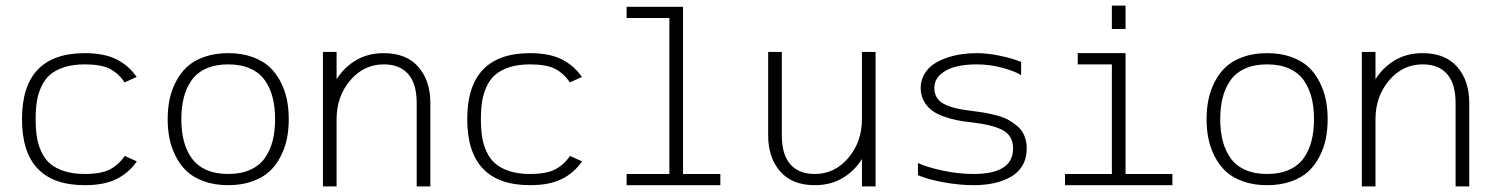

<svg xmlns="http://www.w3.org/2000/svg" viewBox="-20 -666 5343 686"><path d="M468.3 -391.1 425.3 -371.6Q403.3 -404.3 372.1 -420.2Q340.8 -436 283.2 -436Q240.7 -436 209.2 -425.8Q177.7 -415.5 158.4 -398.7Q139.2 -381.8 127.4 -356Q115.7 -330.1 111.6 -302.7Q107.4 -275.4 107.4 -240.2Q107.4 -205.1 111.6 -177.7Q115.7 -150.4 127.4 -124.5Q139.2 -98.6 158.4 -81.8Q177.7 -64.9 209.2 -54.7Q240.7 -44.4 283.2 -44.4Q340.8 -44.4 372.3 -60.5Q403.8 -76.7 425.8 -108.9L468.8 -89.4Q440.4 -48.3 396.5 -26.4Q352.5 -4.4 283.2 -4.4Q58.6 -4.4 58.6 -240.2Q58.6 -476.1 283.2 -476.1Q352.1 -476.1 396 -454.1Q439.9 -432.1 468.3 -391.1Z M1005.4 -308.6Q1011.7 -276.4 1011.7 -240.2Q1011.7 -204.1 1005.4 -171.9Q999 -139.6 983.4 -108.4Q967.8 -77.1 943.8 -54.4Q919.9 -31.7 881.8 -18.1Q843.8 -4.4 795.4 -4.4Q747.1 -4.4 709 -18.1Q670.9 -31.7 647 -54.4Q623 -77.1 607.4 -108.4Q591.8 -139.6 585.4 -171.9Q579.1 -204.1 579.1 -240.2Q579.1 -276.4 585.4 -308.6Q591.8 -340.8 607.4 -372.1Q623 -403.3 647 -426Q670.9 -448.7 709 -462.4Q747.1 -476.1 795.4 -476.1Q843.8 -476.1 881.8 -462.4Q919.9 -448.7 943.8 -426Q967.8 -403.3 983.4 -372.1Q999 -340.8 1005.4 -308.6ZM954.1 -162.8Q962.9 -197.3 962.9 -240.2Q962.9 -283.2 954.1 -317.6Q945.3 -352.1 926.3 -379.2Q907.2 -406.2 874 -421.1Q840.8 -436 795.4 -436Q750 -436 716.8 -421.1Q683.6 -406.2 664.6 -379.2Q645.5 -352.1 636.7 -317.6Q627.9 -283.2 627.9 -240.2Q627.9 -197.3 636.7 -162.8Q645.5 -128.4 664.6 -101.3Q683.6 -74.2 716.8 -59.3Q750 -44.4 795.4 -44.4Q840.8 -44.4 874 -59.3Q907.2 -74.2 926.3 -101.3Q945.3 -128.4 954.1 -162.8Z M1133.8 -480.5H1182.6V-382.8Q1209.5 -425.8 1252.2 -450.9Q1294.9 -476.1 1351.1 -476.1Q1432.1 -476.1 1474.9 -426.8Q1517.6 -377.4 1517.6 -298.3V0H1468.8V-298.3Q1468.8 -366.7 1438.5 -401.4Q1408.2 -436 1351.1 -436Q1279.8 -436 1231.2 -378.7Q1182.6 -321.3 1182.6 -240.2V0H1133.8Z M2059.1 -391.1 2016.1 -371.6Q1994.1 -404.3 1962.9 -420.2Q1931.6 -436 1874 -436Q1831.5 -436 1800 -425.8Q1768.6 -415.5 1749.3 -398.7Q1730 -381.8 1718.3 -356Q1706.5 -330.1 1702.4 -302.7Q1698.2 -275.4 1698.2 -240.2Q1698.2 -205.1 1702.4 -177.7Q1706.5 -150.4 1718.3 -124.5Q1730 -98.6 1749.3 -81.8Q1768.6 -64.9 1800 -54.7Q1831.5 -44.4 1874 -44.4Q1931.6 -44.4 1963.1 -60.5Q1994.6 -76.7 2016.6 -108.9L2059.6 -89.4Q2031.2 -48.3 1987.3 -26.4Q1943.4 -4.4 1874 -4.4Q1649.4 -4.4 1649.4 -240.2Q1649.4 -476.1 1874 -476.1Q1942.9 -476.1 1986.8 -454.1Q2030.8 -432.1 2059.1 -391.1Z M2218.8 -4.4V-44.4H2371.6V-601.6H2218.8V-641.6H2420.4V-44.4H2553.7V-4.4Z M3108.4 0H3059.6V-97.7Q3032.7 -54.7 2990 -29.5Q2947.3 -4.4 2891.1 -4.4Q2810.1 -4.4 2767.3 -53.7Q2724.6 -103 2724.6 -182.1V-480.5H2773.4V-182.1Q2773.4 -113.8 2803.7 -79.1Q2834 -44.4 2891.1 -44.4Q2962.4 -44.4 3011 -101.8Q3059.6 -159.2 3059.6 -240.2V-480.5H3108.4Z M3628.4 -397.5Q3607.4 -411.1 3561.8 -423.6Q3516.1 -436 3469.7 -436Q3427.7 -436 3394.8 -427.7Q3361.8 -419.4 3340.1 -399.9Q3318.4 -380.4 3318.4 -351.6Q3318.4 -313.5 3351.1 -295.4Q3383.8 -277.3 3457 -269Q3481.4 -266.1 3501.7 -262.5Q3522 -258.8 3545.2 -252.4Q3568.4 -246.1 3585.7 -236.1Q3603 -226.1 3617.9 -212.6Q3632.8 -199.2 3640.6 -179.4Q3648.4 -159.7 3648.4 -135.7Q3648.4 -100.1 3632.8 -74Q3617.2 -47.9 3589.6 -33Q3562 -18.1 3529.5 -11.2Q3497.1 -4.4 3459 -4.4Q3408.7 -4.4 3352.5 -14.4Q3296.4 -24.4 3259.8 -40V-83.5Q3292.5 -68.4 3348.6 -56.4Q3404.8 -44.4 3459 -44.4Q3599.6 -44.4 3599.6 -135.7Q3599.6 -180.7 3563.7 -200.4Q3527.8 -220.2 3450.2 -229Q3421.9 -231.9 3398.9 -236.6Q3376 -241.2 3350.8 -250.2Q3325.7 -259.3 3308.8 -272Q3292 -284.7 3280.8 -305.2Q3269.5 -325.7 3269.5 -351.6Q3269.5 -378.4 3282 -400.1Q3294.4 -421.9 3314.5 -435.8Q3334.5 -449.7 3361.3 -459Q3388.2 -468.3 3415 -472.2Q3441.9 -476.1 3469.7 -476.1Q3507.3 -476.1 3551.5 -467Q3595.7 -458 3628.4 -444.8Z M4001.5 -646V-562.5H3952.6V-646ZM3785.2 -4.4V-44.4H3952.6V-436H3830.6V-476.1H4001.5V-44.4H4168.9V-4.4Z M4717.3 -308.6Q4723.6 -276.4 4723.6 -240.2Q4723.6 -204.1 4717.3 -171.9Q4710.9 -139.6 4695.3 -108.4Q4679.7 -77.1 4655.8 -54.4Q4631.8 -31.7 4593.8 -18.1Q4555.7 -4.4 4507.3 -4.4Q4459 -4.4 4420.9 -18.1Q4382.8 -31.7 4358.9 -54.4Q4335 -77.1 4319.3 -108.4Q4303.7 -139.6 4297.4 -171.9Q4291 -204.1 4291 -240.2Q4291 -276.4 4297.4 -308.6Q4303.7 -340.8 4319.3 -372.1Q4335 -403.3 4358.9 -426Q4382.8 -448.7 4420.9 -462.4Q4459 -476.1 4507.3 -476.1Q4555.7 -476.1 4593.8 -462.4Q4631.8 -448.7 4655.8 -426Q4679.7 -403.3 4695.3 -372.1Q4710.9 -340.8 4717.3 -308.6ZM4666 -162.8Q4674.8 -197.3 4674.8 -240.2Q4674.8 -283.2 4666 -317.6Q4657.2 -352.1 4638.2 -379.2Q4619.1 -406.2 4585.9 -421.1Q4552.7 -436 4507.3 -436Q4461.9 -436 4428.7 -421.1Q4395.5 -406.2 4376.5 -379.2Q4357.4 -352.1 4348.6 -317.6Q4339.8 -283.2 4339.8 -240.2Q4339.8 -197.3 4348.6 -162.8Q4357.4 -128.4 4376.5 -101.3Q4395.5 -74.2 4428.7 -59.3Q4461.9 -44.4 4507.3 -44.4Q4552.7 -44.4 4585.9 -59.3Q4619.1 -74.2 4638.2 -101.3Q4657.2 -128.4 4666 -162.8Z M4845.7 -480.5H4894.5V-382.8Q4921.4 -425.8 4964.1 -450.9Q5006.8 -476.1 5063 -476.1Q5144 -476.1 5186.8 -426.8Q5229.5 -377.4 5229.5 -298.3V0H5180.7V-298.3Q5180.7 -366.7 5150.4 -401.4Q5120.1 -436 5063 -436Q4991.7 -436 4943.1 -378.7Q4894.5 -321.3 4894.5 -240.2V0H4845.7Z"/></svg>

Font: AzarMehrMonospaced
Style: SansRegular
Weight: 1
Designer: Amin Abedi
Version: Version 1.00